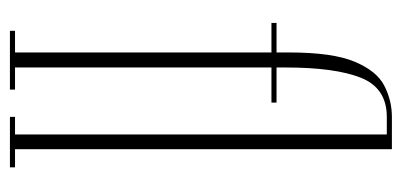

<svg xmlns="http://www.w3.org/2000/svg" viewBox="-226 -564 790 377"><g transform="rotate(90 168.5 -375.0)"><path d="M40 0V-10H82.5V-513.5H24.5V-523.5H82.5V-548Q82.5 -634 100.8 -677.2Q119 -720.5 148 -735.2Q177 -750 209 -750H272.5V-10H308V0H209V-10H243.5V-740H209Q152.5 -740 132.2 -689.2Q112 -638.5 112 -541V-523.5H181V-513.5H112V-10H155.5V0Z"/></g></svg>

Font: Imbue 100pt Thin
Style: Regular
Weight: 100
Designer: Tyler Finck
Foundry: Etcetera Type Company
Version: Version 1.102; ttfautohint (v1.8.3)